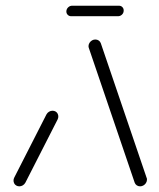

<svg xmlns="http://www.w3.org/2000/svg" viewBox="-20 -658 563 678"><path d="M48.1 0Q42.2 0 37.2 -3Q32.2 -5.9 29.8 -11.1Q27.4 -16.3 27.8 -22.2Q28.1 -25.9 30.4 -31.1L144.1 -254.1Q147.4 -260 153.1 -263.5Q158.9 -267 165.6 -267Q171.5 -267 176.5 -264.1Q181.5 -261.1 183.9 -255.9Q186.3 -250.7 185.9 -244.8Q185.6 -241.1 183.3 -235.9L69.6 -13Q66.3 -7 60.6 -3.5Q54.8 0 48.1 0ZM498.9 -22.2Q498.5 -16.3 495 -11.1Q491.5 -5.9 486.1 -3Q480.7 0 474.8 0Q468.1 0 463 -3.5Q457.8 -7 455.6 -13L294.1 -487.4Q292.2 -491.9 292.6 -496.3Q293 -502.2 296.5 -507.4Q300 -512.6 305.4 -515.6Q310.7 -518.5 316.7 -518.5Q323.3 -518.5 328.5 -515Q333.7 -511.5 335.9 -505.6L497.4 -31.1Q499.6 -27.4 498.9 -22.2ZM214.4 -619.3Q215.2 -627 221.1 -632.4Q227 -637.8 234.8 -637.8H400Q407.8 -637.8 412.6 -632.4Q417.4 -627 416.7 -619.3Q416.3 -611.5 410.4 -606.1Q404.4 -600.7 396.7 -600.7H231.5Q223.7 -600.7 218.7 -606.1Q213.7 -611.5 214.4 -619.3Z"/></svg>

Font: 26F Galaxy Sans Oblique
Style: Regular
Weight: 400
Italic angle: -5°
Designer: C₂₉H₂₅N₃O₅
Version: Version 1.200;FEAKit 1.0